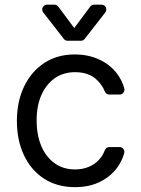

<svg xmlns="http://www.w3.org/2000/svg" viewBox="-20 -784 598 816"><path d="M166.9 -24.9Q111.5 -61.1 81.7 -124.6Q51.8 -188.2 51.8 -269.9Q51.8 -353 82.7 -416.9Q113.3 -480.5 168.7 -516.7Q223.7 -552.6 297.6 -552.6Q355.1 -552.6 401.3 -531.2Q447.8 -509.9 476.9 -471.6Q498.6 -443.5 508.2 -408.4Q508.9 -404.8 508.9 -403.1Q508.9 -394.5 502.8 -388.3Q496.8 -382.1 488.3 -382.1H445Q438.6 -382.1 433.2 -385.7Q427.9 -389.2 425.4 -395.2Q414.4 -424.4 387.4 -448.5Q354.4 -477.3 299 -477.3Q250.4 -477.3 213.4 -452.1Q176.5 -426.1 156.2 -380.7Q135.7 -334.9 135.7 -272.7Q135.7 -209.5 155.9 -162.6Q175.4 -116.5 212.7 -89.8Q249.3 -63.9 299 -63.9Q331.3 -63.9 358.3 -75.3Q384.6 -86.3 403.4 -108Q417.3 -123.9 425.4 -145.6Q427.9 -151.6 433.1 -155.4Q438.2 -159.1 445 -159.1H487.9Q496.4 -159.1 502.5 -153.1Q508.5 -147 508.5 -138.5Q508.5 -134.9 507.8 -132.8Q499.3 -101.2 478.7 -72.4Q450.6 -33.7 405.2 -11.4Q359.7 11.4 299 11.4Q222.3 11.4 166.9 -24.9ZM211.3 -764.2H180.4Q171.5 -764.2 165.5 -758Q159.4 -751.8 159.4 -743.6Q159.4 -736.5 164.1 -730.8L251.1 -619Q257.1 -610.8 267.4 -610.8H323.9Q334.2 -610.8 340.2 -619L427.2 -730.8Q431.8 -736.5 431.8 -743.6Q431.8 -751.8 425.8 -758Q419.7 -764.2 410.9 -764.2H380Q369.7 -764.2 363.3 -755.7L295.5 -664.8L228 -755.7Q221.6 -764.2 211.3 -764.2Z"/></svg>

Font: DeltaSans
Style: Regular
Weight: 400
Designer: Rasmus Andersson
Foundry: rsms
Version: Version 3.012